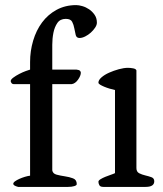

<svg xmlns="http://www.w3.org/2000/svg" viewBox="-20 -733 639 753"><path d="M32 -12Q32 -17 39 -22Q46 -27 56 -31.5Q66 -36 77.5 -39.5Q89 -43 98 -44V-403H35Q28 -403 25 -407.5Q22 -412 22 -415Q22 -421 32 -428.5Q42 -436 55.5 -443Q69 -450 81.5 -454.5Q94 -459 98 -460V-490Q98 -533 110 -573.5Q122 -614 145 -645Q168 -676 202 -694.5Q236 -713 279 -713Q289 -713 303 -709Q317 -705 329.5 -696.5Q342 -688 351 -675Q360 -662 360 -644Q360 -635 353 -624.5Q346 -614 336 -605Q326 -596 314 -590Q302 -584 292 -584Q280 -584 277 -595.5Q274 -607 271.5 -621.5Q269 -636 263 -647.5Q257 -659 238 -659Q216 -659 205 -643Q194 -627 189.5 -604.5Q185 -582 185 -557.5Q185 -533 185 -516V-460H280Q290 -459 293.5 -455.5Q297 -452 297 -448Q297 -436 286 -420.5Q275 -405 261 -403H185V-65Q187 -52 202 -48Q217 -44 234.5 -41.5Q252 -39 266.5 -33.5Q281 -28 281 -11Q281 -6 271 -3Q261 0 247 0H51Q32 -5 32 -12ZM366 -20Q366 -25 374 -30Q382 -35 393 -39.5Q404 -44 414.5 -47.5Q425 -51 431 -54V-380Q421 -382 409.5 -385.5Q398 -389 388.5 -393Q379 -397 372.5 -401Q366 -405 366 -409Q366 -419 378 -429.5Q390 -440 408 -448Q426 -456 446 -461.5Q466 -467 482 -467Q491 -467 502 -465Q513 -463 515 -457V-74Q515 -59 526 -53.5Q537 -48 550 -45Q563 -42 574 -38Q585 -34 585 -22Q585 0 551 0H385Q373 0 369.5 -7Q366 -14 366 -20Z"/></svg>

Font: Asar
Style: Regular
Weight: 400
Designer: Eben Sorkin
Foundry: Eben Sorkin, Pria Ravichandran
Version: Version 1.003; ttfautohint (v1.3) -l 8 -r 50 -G 0 -x 0 -H 45